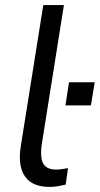

<svg xmlns="http://www.w3.org/2000/svg" viewBox="-20 -725 392 754"><path d="M175 9Q107 9 78.5 -31.5Q50 -72 61 -147L150 -705H231L143 -152Q140 -124 143 -103Q146 -82 160 -70.5Q174 -59 200 -59Q213 -59 225.5 -61Q238 -63 247 -65L238 0Q221 4 206 6.5Q191 9 175 9ZM237 -311 251 -402H352L337 -311Z"/></svg>

Font: Nunito Sans 10pt SemiCondensed
Style: Italic
Weight: 400
Width: 4
Italic angle: -9°
Designer: Vernon Adams
Foundry: Vernon Adams
Version: Version 3.101;gftools[0.9.27]